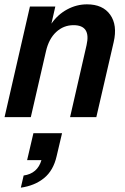

<svg xmlns="http://www.w3.org/2000/svg" viewBox="-20 -540 577 885"><path d="M1 0 118 -510H235L217 -431Q246 -473 289.5 -496.5Q333 -520 381 -520Q454 -520 488 -472Q522 -424 504 -346L424 0H303L379 -332Q400 -424 319 -424Q273 -424 239 -392.5Q205 -361 192 -304L122 0ZM76 325 89 269Q153 260 171 198H105L134 74H266L241 180Q226 246 183 281Q140 316 76 325Z"/></svg>

Font: Instrument Sans SemiCondensed SemiBold Italic
Style: Regular
Weight: 600
Width: 4
Italic angle: -13°
Designer: Rodrigo Fuenzalida
Foundry: fragTYPE
Version: Version 1.000; ttfautohint (v1.8.4.7-5d5b);gftools[0.9.28]